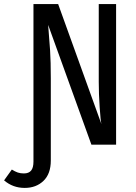

<svg xmlns="http://www.w3.org/2000/svg" viewBox="-88 -709 665 941"><path d="M481 -689V0H360L148 -587Q154 -517 157.5 -462Q161 -407 161 -324V78Q161 143 125 177.5Q89 212 33 212Q-25 212 -68 175L-30 122Q-14 132 -1 136.5Q12 141 29 141Q53 141 64.5 127Q76 113 76 83V-689H197L409 -101Q405 -116 400.5 -183Q396 -250 396 -308V-689Z"/></svg>

Font: Fira Sans Extra Condensed
Style: Regular
Weight: 400
Width: 1
Designer: Carrois Corporate & Edenspiekermann AG
Foundry: Carrois Corporate GbR & Edenspiekermann AG
Version: Version 4.203